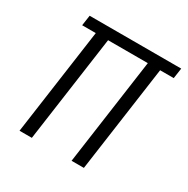

<svg xmlns="http://www.w3.org/2000/svg" viewBox="-129 -655 754 770"><g transform="rotate(30 248.0 -270.0)"><path d="M185 -492 116 0H59L128 -492ZM496 -540 489 -492H65L72 -540ZM426 -492 357 0H300L369 -492Z"/></g></svg>

Font: Pathway Extreme Condensed Thin
Style: Italic
Weight: 250
Width: 3
Italic angle: -8°
Version: Version 1.001;gftools[0.9.26]